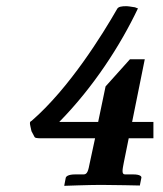

<svg xmlns="http://www.w3.org/2000/svg" viewBox="-20 -600 528 622"><path d="M449 -408H401L322 -320L298 -205H172C283 -318 370 -453 427 -573C423 -573 419 -577 413 -577C403 -579 391 -580 390 -580C373 -580 364 -578 360 -572C312 -488 204 -314 83 -209C78 -206 77 -205 77 -201C77 -196 79 -189 82 -175L91 -158C93 -153 97 -152 116 -152H288L271 -73C266 -47 263 -35 251 -35H224C200 -35 194 -28 193 -24L188 2C188 2 269 -1 307 -1C348 -1 433 1 433 1L438 -24C439 -28 435 -35 411 -35H385C379 -35 377 -39 377 -46C377 -53 379 -62 381 -73L397 -152H477V-205H408Z"/></svg>

Font: Linux Libertine O
Style: Bold Italic
Weight: 700
Italic angle: -11.5°
Designer: Philipp H. Poll
Foundry: Philipp H. Poll
Version: Version 4.1.0